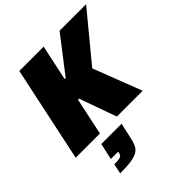

<svg xmlns="http://www.w3.org/2000/svg" viewBox="-263 -852 1305 1305"><g transform="rotate(-45 389.0 -199.5)"><path d="M-5 0 141 -688H375L320 -431H330L528 -688H783L504 -350L639 0H391L295 -268H285L228 0ZM134 289 149 217Q182 217 197.5 214Q213 211 219 203Q225 195 227 181L228 175H158L184 57H379L358 152Q350 191 340 217.5Q330 244 308.5 259.5Q287 275 245.5 282Q204 289 134 289Z"/></g></svg>

Font: Saira Thin Black
Style: Italic
Weight: 900
Italic angle: -12°
Version: Version 1.101